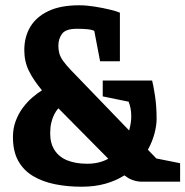

<svg xmlns="http://www.w3.org/2000/svg" viewBox="-20 -688 702 727"><path d="M289 19Q235 19 188 9.5Q141 0 105 -21.5Q69 -43 49 -79Q29 -115 29 -169Q29 -202 39.5 -230Q50 -258 66.5 -280Q83 -302 102 -318.5Q121 -335 139 -346Q107 -384 89.5 -419.5Q72 -455 72 -498Q72 -548 94.5 -586Q117 -624 163 -646Q209 -668 280 -668Q307 -668 338.5 -663Q370 -658 396.5 -651.5Q423 -645 434 -640V-456H359L337 -571Q327 -576 309.5 -577.5Q292 -579 271 -579Q229 -579 215 -560Q201 -541 201 -515Q201 -500 204.5 -486.5Q208 -473 218.5 -458Q229 -443 250 -421L469 -194Q477 -224 477 -246Q477 -266 474 -279.5Q471 -293 467 -303L369 -323V-383H556Q560 -369 566.5 -328Q573 -287 573 -238Q573 -213 565 -182.5Q557 -152 540 -121L572 -88L662 -70V0H517Q501 0 484.5 -5.5Q468 -11 457 -20L451 -24Q420 -4 379.5 7.5Q339 19 289 19ZM310 -68Q334 -68 354 -73Q374 -78 390 -87L201 -278Q192 -268 185 -254Q178 -240 174 -222.5Q170 -205 170 -183Q170 -145 187 -119Q204 -93 235.5 -80.5Q267 -68 310 -68Z"/></svg>

Font: Faustina Light ExtraBold
Style: Regular
Weight: 800
Version: Version 1.200